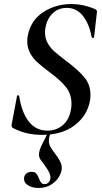

<svg xmlns="http://www.w3.org/2000/svg" viewBox="-20 -656 507 951"><path d="M44 -22Q35 -28 38 -41L64 -179Q64 -184 69.5 -184Q75 -184 75 -179Q88 -98 123 -53.5Q158 -9 215 -9Q260 -9 292 -37Q324 -65 332 -117Q334 -126 334 -143Q334 -191 306 -225.5Q278 -260 226 -298Q188 -327 166.5 -346Q145 -365 130 -391.5Q115 -418 115 -452Q115 -466 118 -481Q133 -556 194.5 -596Q256 -636 334 -636Q391 -636 449 -612Q463 -605 460 -595L446 -472Q445 -468 440 -468Q435 -468 434 -472Q422 -538 390.5 -577.5Q359 -617 311 -617Q274 -617 249.5 -597.5Q225 -578 214 -550Q203 -522 203 -495Q203 -465 217 -441Q231 -417 250.5 -400Q270 -383 308 -354Q367 -310 397.5 -273.5Q428 -237 428 -186Q428 -168 426 -159Q413 -84 350.5 -36Q288 12 189 12Q151 12 116 4.5Q81 -3 44 -22ZM99 230Q99 213 110 204Q121 195 137 195Q152 195 159.5 203.5Q167 212 173 228Q178 241 183.5 248.5Q189 256 200 256Q224 256 230 227Q231 210 218.5 188.5Q206 167 183 138Q173 125 173 109Q173 90 188 60L218 0H232Q222 23 222 40Q222 57 229 70Q236 83 252 104Q269 126 277.5 143Q286 160 286 176Q286 195 273 218Q260 241 234 258Q208 275 171 275Q141 275 120 262.5Q99 250 99 230Z"/></svg>

Font: Cormorant Garamond SemiBold
Style: Italic
Weight: 600
Italic angle: -10°
Designer: Christian Thalmann (Catharsis Fonts)
Foundry: Catharsis Fonts
Version: Version 4.000